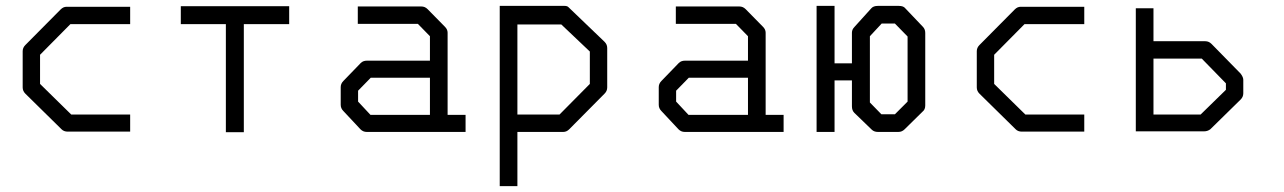

<svg xmlns="http://www.w3.org/2000/svg" viewBox="-20 -498 4360 652"><path d="M422 -475V-416H219L116 -312V-213L222 -109H422V-51H210Q197 -51 189 -59L66 -180Q57 -189 57 -201V-324Q57 -336 66 -345L186 -466Q195 -475 206 -475Z M594 -477H962V-416H808V-49H747V-416H594Z M1440 -108V-234H1239L1196 -190V-153L1238 -108ZM1500 -108H1561V-50H1225Q1213 -50 1204 -59L1146 -121Q1137 -130 1137 -142V-202Q1137 -214 1146 -223L1205 -284Q1213 -292 1226 -292H1440V-375L1399 -417H1195V-476H1411Q1423 -476 1432 -467L1491 -407Q1500 -398 1500 -387Z M1677 -478H1897Q1906 -478 1910 -474L2033 -356Q2042 -347 2042 -335V-201Q2042 -189 2033 -180L1913 -59Q1904 -50 1893 -50H1737V134H1677ZM1737 -415V-109H1880L1983 -213V-323L1886 -415Z M2520 -108V-234H2319L2276 -190V-153L2318 -108ZM2580 -108H2641V-50H2305Q2293 -50 2284 -59L2226 -121Q2217 -130 2217 -142V-202Q2217 -214 2226 -223L2285 -284Q2293 -292 2306 -292H2520V-375L2479 -417H2275V-476H2491Q2503 -476 2512 -467L2571 -407Q2580 -398 2580 -387Z M2882 -407 2939 -470Q2946 -478 2961 -478H3032Q3048 -478 3054 -470L3114 -407Q3122 -399 3122 -386V-140Q3122 -126 3113 -119L3052 -59Q3043 -50 3031 -50H2961Q2948 -50 2940 -58L2881 -115Q2873 -123 2873 -137V-225H2814V-50H2753V-478H2814V-283H2873V-387Q2873 -398 2882 -407ZM2934 -375V-150L2973 -110H3019L3062 -153V-374L3019 -418H2974Z M3662 -475V-416H3459L3356 -312V-213L3462 -109H3662V-51H3450Q3437 -51 3429 -59L3306 -180Q3297 -189 3297 -201V-324Q3297 -336 3306 -345L3426 -466Q3435 -475 3446 -475Z M3837 -52V-470H3897V-358H4073Q4085 -358 4094 -349L4193 -248Q4202 -236 4202 -227V-181Q4202 -169 4193 -160L4090 -59Q4080.5 -52 4069 -52ZM3897 -109H4057L4143 -193V-215L4061 -299H3897Z"/></svg>

Font: 3270 Nerd Font
Style: Regular
Weight: 400
Monospace: yes
Version: Version 3.0.1;Nerd Fonts 3.3.0